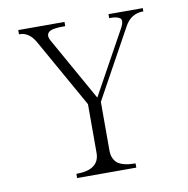

<svg xmlns="http://www.w3.org/2000/svg" viewBox="-71 -747 728 743"><g transform="rotate(-10 293.0 -376.0)"><path d="M48.3 -661.1V-677.7H230V-661.1Q178.2 -662.1 165.5 -650.4Q152.8 -639.6 162.6 -619.1L304.2 -367.2L443.8 -620.1Q455.6 -644.5 445.8 -653.3Q433.1 -663.1 402.8 -662.1V-677.7H537.6V-665Q488.8 -665 464.4 -620.1L314.9 -348.6V-157.2Q314.9 -125 335.4 -107.4Q357.9 -90.8 405.8 -90.8V-74.2H173.3V-90.8Q221.2 -90.8 242.7 -108.4Q264.2 -125 264.2 -157.2V-348.6L111.8 -619.1Q87.4 -662.1 48.3 -661.1Z"/></g></svg>

Font: BabelStone Tangut Wenhai
Style: Regular
Weight: 400
Designer: Andrew West
Foundry: BabelStone
Version: Version 1.002 May 21, 2016